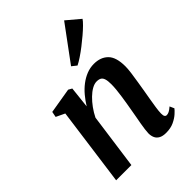

<svg xmlns="http://www.w3.org/2000/svg" viewBox="-244 -962 1087 1087"><g transform="rotate(-45 299.0 -418.5)"><path d="M220.5 -414Q238 -442.5 259.5 -468.2Q281 -494 306.5 -513.5Q332 -533 360.2 -544.2Q388.5 -555.5 419.5 -555.5Q473 -555.5 504.5 -524Q536 -492.5 536 -419Q536 -399.5 532 -369.2Q528 -339 522.5 -306Q517 -273 512.5 -245Q508 -219 503 -190Q498 -161 494 -134.2Q490 -107.5 489.5 -88Q489.5 -70.5 494 -64.2Q498.5 -58 505.5 -58Q515 -58 525.8 -63.2Q536.5 -68.5 552 -82L564 -55Q558 -46.5 540.8 -30.8Q523.5 -15 496.5 -2.2Q469.5 10.5 433 10.5Q406 10.5 389.8 1.5Q373.5 -7.5 366.5 -23Q359.5 -38.5 359.5 -58.5Q360 -71 362.2 -89.8Q364.5 -108.5 368.5 -130.5Q372.5 -152.5 376.8 -175.8Q381 -199 384.5 -220Q388.5 -242 392.5 -266.2Q396.5 -290.5 400 -314.8Q403.5 -339 405.8 -362Q408 -385 408 -404Q408 -431 403.2 -446.2Q398.5 -461.5 388 -467.8Q377.5 -474 360 -474Q342 -474 321.5 -462.5Q301 -451 280.8 -431.2Q260.5 -411.5 242.2 -386.2Q224 -361 210.5 -333.5L164.5 0H42.5L106.5 -471L54 -496L60.5 -529.5L213 -555L234.5 -543ZM318.5 -637 474.5 -848.5 554.5 -781Q547 -769.5 529.2 -752Q511.5 -734.5 488 -714.5Q464.5 -694.5 439 -674.8Q413.5 -655 389.5 -639Q365.5 -623 347.5 -614Z"/></g></svg>

Font: Merriweather 48pt SemiBold
Style: Italic
Weight: 600
Italic angle: -7.8°
Designer: Eben Sorkin
Foundry: Eben Sorkin
Version: Version 2.101